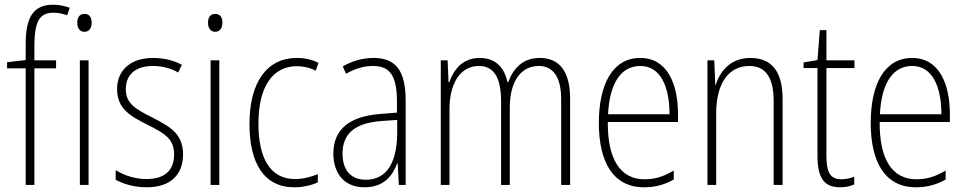

<svg xmlns="http://www.w3.org/2000/svg" viewBox="-20 -878 4101 815"><path d="M218 -588V-622H126V-687C127 -786 147 -824 207 -824C226 -824 247 -820 265 -813L276 -845C256 -852 234 -858 206 -858C120 -858 89 -803 89 -691V-623L10 -614V-588H89V-93H126V-588Z M339 -819C316 -819 308 -802 308 -781C308 -760 318 -743 338 -743C359 -743 369 -759 369 -782C369 -802 361 -819 339 -819ZM356 -622H319V-93H356Z M757 -223C757 -313 698 -342 625 -380C554 -416 514 -439 514 -500C514 -564 559 -598 629 -598C667 -598 708 -588 736 -570L752 -603C719 -621 677 -632 630 -632C531 -632 477 -577 477 -500C477 -416 533 -385 609 -347C678 -312 719 -289 719 -223C719 -157 682 -118 602 -118C554 -118 507 -133 471 -156V-115C500 -99 546 -83 602 -83C705 -83 757 -137 757 -223Z M894 -819C871 -819 863 -802 863 -781C863 -760 873 -743 893 -743C914 -743 924 -759 924 -782C924 -802 916 -819 894 -819ZM911 -622H874V-93H911Z M1229 -83C1265 -83 1302 -91 1329 -104V-139C1299 -126 1265 -118 1232 -118C1123 -118 1077 -213 1077 -353C1077 -511 1138 -597 1240 -597C1267 -597 1295 -591 1320 -578L1332 -611C1305 -625 1275 -632 1239 -632C1114 -632 1039 -530 1039 -352C1039 -186 1100 -83 1229 -83Z M1565 -632C1520 -632 1474 -619 1435 -596L1449 -565C1491 -589 1529 -598 1563 -598C1634 -598 1665 -559 1665 -446V-400L1592 -394C1466 -384 1395 -331 1395 -226C1395 -147 1437 -83 1527 -83C1609 -83 1646 -131 1666 -185H1668L1673 -93H1702V-450C1702 -579 1660 -632 1565 -632ZM1595 -364 1666 -369V-311C1665 -194 1625 -115 1533 -115C1470 -115 1434 -155 1434 -226C1434 -312 1488 -355 1595 -364Z M2272 -632C2200 -632 2160 -590 2137 -529H2134C2122 -588 2086 -632 2017 -632C1939 -632 1905 -578 1887 -529H1884L1880 -622H1851V-93H1888V-416C1888 -519 1931 -598 2013 -598C2068 -598 2107 -561 2107 -448V-93H2144V-421C2144 -534 2192 -598 2267 -598C2323 -598 2362 -558 2362 -457V-93H2400V-460C2400 -579 2351 -632 2272 -632Z M2698 -632C2580 -632 2522 -520 2522 -356C2522 -191 2582 -83 2714 -83C2763 -83 2803 -95 2840 -116V-154C2796 -128 2760 -117 2716 -117C2612 -117 2559 -203 2560 -360H2858V-393C2858 -521 2813 -632 2698 -632ZM2698 -598C2785 -598 2822 -508 2822 -393H2561C2568 -530 2619 -598 2698 -598Z M3165 -632C3082 -632 3037 -577 3018 -518H3016L3012 -622H2983V-93H3020V-395C3020 -532 3078 -598 3161 -598C3226 -598 3264 -554 3264 -449V-93H3302V-458C3302 -578 3253 -632 3165 -632Z M3551 -117C3502 -117 3488 -150 3488 -217V-589H3607V-622H3488V-750H3460L3450 -623L3391 -613V-589H3450V-217C3450 -129 3474 -83 3545 -83C3571 -83 3590 -88 3606 -95V-128C3592 -122 3572 -117 3551 -117Z M3852 -632C3734 -632 3676 -520 3676 -356C3676 -191 3736 -83 3868 -83C3917 -83 3957 -95 3994 -116V-154C3950 -128 3914 -117 3870 -117C3766 -117 3713 -203 3714 -360H4012V-393C4012 -521 3967 -632 3852 -632ZM3852 -598C3939 -598 3976 -508 3976 -393H3715C3722 -530 3773 -598 3852 -598Z"/></svg>

Font: Noto Sans Kannada UI Condensed ExtraLight
Style: Regular
Weight: 200
Width: 3
Designer: Jelle Bosma - Monotype Design Team
Foundry: Monotype Imaging Inc.
Version: Version 2.005